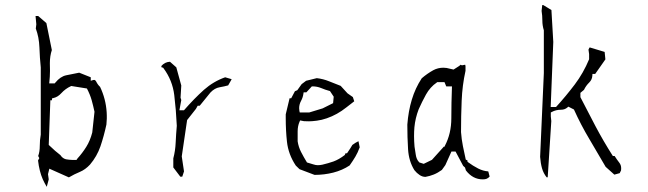

<svg xmlns="http://www.w3.org/2000/svg" viewBox="-20 -700 2546 754"><path d="M176.3 -420.9 175.8 -451.7Q175.8 -480 183.6 -503.4L162.1 -609.4L129.9 -637.2H119.6L122.6 -604.5L120.6 -587.9Q133.3 -554.2 134.8 -513.7Q136.2 -473.1 140.1 -435.1V-171.4Q136.2 -149.9 136.2 -127Q136.2 -104 129.9 -87.4L134.3 -79.1L129.4 -69.8Q134.3 -27.3 147.9 3.9Q154.8 19 163.6 33.7L171.4 4.4L168.5 -16.1L173.8 -37.6L250.5 -3.4Q272 -16.1 293.5 -24.9Q314.9 -33.7 333.5 -53.7Q360.8 -85.9 374.5 -125.5Q388.2 -166 397.9 -210.9Q399.4 -226.1 399.4 -234.1Q399.4 -242.2 399.4 -246.8Q399.4 -251.5 398.9 -259.3Q395.5 -312 373 -358.9Q363.8 -367.2 357.4 -380.4Q356 -382.8 354.2 -384.5Q352.5 -386.2 350.1 -386.2Q347.7 -386.2 345.7 -385.7L336.4 -382.8V-396.5L291 -414.6Q264.2 -409.7 239.7 -404.3Q216.8 -399.4 197.3 -375.5L194.8 -372.6H173.3Q176.3 -399.9 176.3 -420.9ZM184.1 -306.2V-313.5L189.5 -314.9Q207 -318.8 220.7 -334Q236.8 -351.6 257.8 -361.3L259.8 -362.3L321.3 -352.5Q334 -328.1 340.1 -306.2Q346.2 -284.2 351.1 -261.2L342.3 -179.7Q334 -147.5 318.8 -123.3Q303.7 -99.1 284.2 -77.6L280.3 -71.8H276.4Q260.3 -71.8 251.2 -72.8Q242.2 -73.7 239 -74.5Q235.8 -75.2 232.9 -76.7Q223.6 -81.1 217.3 -90.8L196.3 -107.9L171.4 -130.9L177.7 -306.2Z M756.3 -284.7H764.2Q805.2 -335.4 806.6 -336.9Q822.8 -354 842.8 -357.4Q860.8 -360.4 876 -364.7L889.2 -387.7V-389.2L864.3 -396.5Q818.4 -380.4 780.8 -347.2Q741.7 -312 702.6 -267.1H684.6L691.9 -307.1L689 -316.4L691.9 -364.3L672.4 -435.5L647.5 -457.5Q637.2 -457 629.4 -453.1Q619.1 -447.8 613.8 -440.9V-436L620.6 -434.1L622.1 -432.1Q657.2 -384.8 664.3 -326.9Q671.4 -269 674.3 -206.1Q671.4 -173.3 669.9 -140.6Q668.5 -107.9 660.6 -78.1V-42.5L688 -6.3H695.8L702.6 -26.9L693.8 -85.9L714.8 -228.5L749.5 -272.5Z M1342.8 -98.1H1336.9L1334 -91.3Q1311 -73.7 1289.6 -65.9Q1268.6 -58.6 1245.6 -53.2Q1236.3 -51.3 1228 -51.3Q1219.7 -51.3 1210.7 -54.4Q1201.7 -57.6 1185.5 -62Q1172.4 -83.5 1162.4 -103Q1152.3 -122.6 1148.9 -145V-184.1Q1148.9 -204.6 1156.2 -221.7L1158.7 -227.1L1173.8 -224.1Q1181.6 -223.6 1193.6 -223.6Q1205.6 -223.6 1224.4 -226.1Q1243.2 -228.5 1263.2 -235.4Q1304.2 -249.5 1340.3 -278.3L1371.1 -302.2L1365.7 -318.8L1344.7 -333.5L1317.9 -362.8Q1294.4 -371.6 1272 -380.9Q1249.5 -390.1 1224.1 -393.1L1182.1 -382.8L1164.6 -369.6L1147.5 -345.7L1138.2 -341.8L1123.5 -314H1119.1H1117.2L1102.1 -251Q1102.1 -243.2 1102.1 -235.8Q1102.1 -187.5 1106.9 -143.6Q1112.3 -93.8 1141.6 -49.8L1156.2 -35.6L1215.3 -13.2Q1253.4 -13.2 1288.8 -22.2Q1324.2 -31.2 1353 -50.3Q1366.2 -68.8 1375.7 -85Q1385.3 -101.1 1392.6 -121.6L1387.7 -145.5L1376 -139.2L1363.8 -130.9L1355.5 -117.2ZM1194.3 -258.3H1157.2L1155.8 -264.2Q1154.8 -270 1154.8 -274.9Q1154.8 -290 1162.1 -303.5Q1169.4 -316.9 1171.4 -331.1L1172.4 -337.4H1183.1L1204.6 -360.8H1208Q1225.1 -360.8 1241.7 -354Q1256.3 -347.7 1275.9 -342.3L1290.5 -320.3L1288.1 -294.9L1247.1 -274.4Z M1815.9 -64.5V-69.8L1809.1 -73.2Q1803.2 -99.1 1797.9 -126.2Q1792.5 -153.3 1790.5 -181.2V-181.6Q1790.5 -244.1 1793 -304.4Q1795.4 -364.7 1808.1 -421.9V-439Q1808.1 -442.9 1806.6 -445.8L1793.9 -443.4L1789.1 -445.8L1783.2 -440.9L1761.2 -426.8L1733.9 -433.1Q1727.5 -434.1 1721.2 -434.1Q1699.7 -434.1 1681.6 -424.3Q1657.7 -411.1 1636.2 -392.6Q1610.8 -354 1597.2 -308.6Q1583.5 -263.2 1579.6 -210.4Q1579.6 -161.1 1582.5 -114Q1585.4 -66.9 1607.4 -31.7Q1616.7 -20 1627.9 -12.7Q1638.7 -5.4 1650.9 -5.4Q1667.5 -8.3 1683.3 -14.6Q1699.2 -21 1715.3 -32.7L1729 -51.8L1752.9 -105H1764.6H1769L1798.8 -48.8L1806.2 -42L1809.6 -30.8Q1836.4 4.4 1876 4.4Q1885.3 4.4 1891.1 2Q1897.5 -0.5 1902.8 -6.8L1897.5 -26.9Q1877.4 -28.3 1857.7 -38.3Q1837.9 -48.3 1815.9 -64.5ZM1607.9 -124Q1606 -146 1606 -165Q1606 -184.1 1607.4 -200.2Q1610.8 -235.8 1624 -270.5Q1637.2 -300.3 1652.8 -328.6Q1669.4 -358.4 1695.3 -376L1696.8 -377.4H1725.6L1732.4 -360.8H1754.9Q1752.4 -294.9 1752.4 -235.4Q1752.4 -175.8 1727.1 -127.4L1725.1 -123.5H1721.2V-122.1L1676.3 -72.3L1644 -56.6L1627 -62L1625.5 -63.5Q1615.2 -74.7 1612.8 -92.3Q1610.8 -107.4 1607.9 -124Z M2106.9 -657.2Q2109.9 -638.7 2109.9 -618.7Q2109.9 -599.6 2115.7 -581.1V-413.1L2101.1 -84Q2103 -58.6 2108.6 -38.8Q2114.3 -19 2127 -3.4L2130.9 -3.9L2145 -224.6L2143.1 -242.7V-258.3L2147 -260.3Q2163.1 -269 2182.6 -269Q2197.8 -269 2208 -277.8L2211.9 -281.2L2233.9 -270Q2261.2 -209.5 2294.2 -154.3Q2327.1 -99.1 2358.4 -44.9L2392.6 -14.2L2413.6 -20L2418.9 -30.8Q2419.4 -35.2 2419.4 -39.1Q2419.4 -51.8 2412.1 -61Q2401.9 -74.2 2393.6 -87.4H2386.7Q2349.1 -146.5 2318.8 -203.9Q2288.6 -261.2 2259.3 -318.4V-335.4L2273.4 -347.2Q2280.8 -363.3 2294.4 -376.5Q2305.2 -387.2 2306.2 -402.8L2306.6 -409.7H2317.4L2357.4 -466.8L2354.5 -496.1L2297.9 -513.2H2294.9L2291 -504.9L2293.5 -487.8V-467.3Q2271 -413.1 2237.1 -368.2Q2203.1 -323.2 2163.6 -279.8H2142.6L2152.8 -535.2L2145.5 -660.6L2113.3 -680.2H2109.4Z"/></svg>

Font: Bakudai
Style: ExtraLight
Weight: 200
Version: Version 1.48